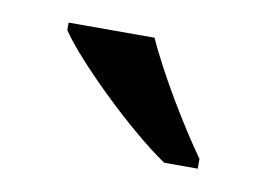

<svg xmlns="http://www.w3.org/2000/svg" viewBox="-35 -812 351 253"><g transform="rotate(10 140.5 -686.0)"><path d="M196 -606H241V-619C214 -657 175 -721 155 -766H40V-756C63 -721 143 -642 196 -606Z"/></g></svg>

Font: Noto Serif SemiCondensed Medium
Style: Regular
Weight: 500
Width: 4
Designer: Monotype Design Team
Foundry: Monotype Imaging Inc.
Version: Version 2.014